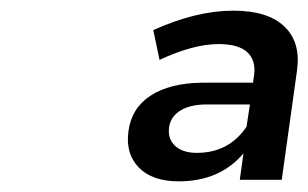

<svg xmlns="http://www.w3.org/2000/svg" viewBox="-20 -797 581 362"><path d="M222.2 -549.8Q228 -593.3 263.9 -616.7Q299.8 -640.1 359.9 -641.1H457L459 -654.8Q462.9 -683.1 446.3 -698.5Q429.7 -713.9 392.1 -713.9Q344.7 -713.9 280.8 -684.1L269 -740.2Q350.1 -776.9 419.9 -776.9Q484.9 -776.9 516.1 -747.1Q547.4 -717.3 540 -664.1L511.2 -458H432.1L439 -507.8Q394.5 -455.1 316.9 -455.1Q267.1 -455.1 241.7 -481.2Q216.3 -507.3 222.2 -549.8ZM298.8 -557.1Q295.9 -535.2 310.1 -522Q324.2 -508.8 351.1 -508.8Q411.6 -508.8 444.8 -558.1L451.2 -600.1H370.1Q339.4 -600.1 320.6 -588.9Q301.8 -577.6 298.8 -557.1Z"/></svg>

Font: Trueno
Style: Italic
Weight: 400
Designer: Julieta Ulanovsky
Foundry: Julieta Ulanovsky
Version: Version 3.001b | FøM Fix